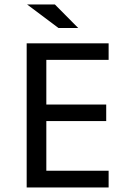

<svg xmlns="http://www.w3.org/2000/svg" viewBox="-20 -830 590 850"><path d="M460.9 0H98.1V-638.2H460.9V-564.9H185.1V-367.2H450.2V-293.9H185.1V-74.2H460.9ZM326.2 -706.1H238.8L100.1 -810.1H223.1ZM0 -638.2Z"/></svg>

Font: Code New Roman
Style: Regular
Weight: 400
Monospace: yes
Designer: Sam Radian
Foundry: Code New Roman
Version: Version 2.00 November 29, 2014